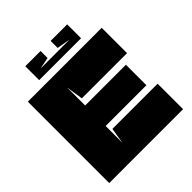

<svg xmlns="http://www.w3.org/2000/svg" viewBox="-213 -927 1066 1066"><g transform="rotate(-45 319.5 -394.0)"><path d="M255 -200H610V0H30V-639H610V-440H255L240 -540V-399H560V-238H240V-107ZM209 -719H437L358 -733V-788H488V-679H159V-788H279V-733Z"/></g></svg>

Font: Banana Brick
Style: Regular
Weight: 400
Designer: artmaker
Foundry: artmaker
Version: Version 4.000 2011 initial release